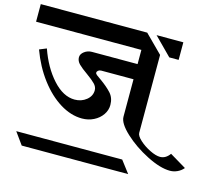

<svg xmlns="http://www.w3.org/2000/svg" viewBox="-130 -840 1319 1150"><g transform="rotate(15 530.0 -265.0)"><path d="M755 -580V-97Q755 -78 783 -52.5Q811 -27 848.5 -8.5Q886 10 912 10Q947 10 972 -25L1074 36Q1058 55 1036 65Q1014 75 991 75Q931 75 847 32.5Q763 -10 701 -67.5Q639 -125 639 -166V-398H439Q428 -398 420.5 -392Q413 -386 413 -378Q413 -372 421.5 -365Q430 -358 448 -346Q492 -315 518.5 -286Q545 -257 545 -213Q545 -180 525.5 -152Q506 -124 473 -107.5Q440 -91 401 -91Q332 -91 264 -133Q196 -175 139 -250.5Q82 -326 46 -424L90 -442Q128 -333 193 -261Q258 -189 329 -189Q371 -189 401.5 -213.5Q432 -238 432 -274Q432 -295 414.5 -313Q397 -331 362 -356Q326 -381 307.5 -399.5Q289 -418 289 -441Q289 -461 309.5 -476.5Q330 -492 357 -492H639V-580H-14V-689H646ZM870 -580H812L704 -689H870ZM41 84H698L755 159H95Z"/></g></svg>

Font: Amita
Style: Bold
Weight: 700
Designer: Eduardo Rodriguez Tunni, Modular Infotech, Brian J. Bonislawsky
Foundry: Eduardo Rodriguez Tunni, Modular Infotech, Brian J. Bonislawsky
Version: Version 1.003